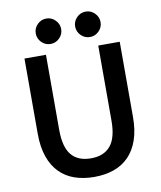

<svg xmlns="http://www.w3.org/2000/svg" viewBox="-96 -972 883 1056"><g transform="rotate(-10 345.0 -444.0)"><path d="M345 8Q285 8 236 -9Q187 -26 152 -61.5Q117 -97 98 -151.5Q79 -206 79 -280V-700H199V-280Q199 -185 235.5 -140.5Q272 -96 345 -96Q417 -96 454 -140.5Q491 -185 491 -280V-700H611V-280Q611 -206 592 -151.5Q573 -97 538 -61.5Q503 -26 454 -9Q405 8 345 8ZM235 -754Q206 -754 185 -775Q164 -796 164 -825Q164 -854 185 -875Q206 -896 235 -896Q264 -896 285 -875Q306 -854 306 -825Q306 -796 285 -775Q264 -754 235 -754ZM455 -754Q426 -754 405 -775Q384 -796 384 -825Q384 -854 405 -875Q426 -896 455 -896Q484 -896 505 -875Q526 -854 526 -825Q526 -796 505 -775Q484 -754 455 -754Z"/></g></svg>

Font: Golos UI Medium
Style: Regular
Weight: 500
Designer: A.Korolkova, Vitaly Kuzmin
Foundry: ParaType Ltd
Version: Version 2.000